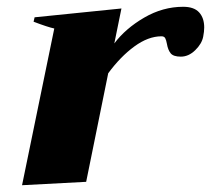

<svg xmlns="http://www.w3.org/2000/svg" viewBox="-20 -536 622 566"><path d="M582 -455Q582 -443 579 -428Q575 -407 555.5 -388Q536 -369 513 -369Q491 -369 483 -379Q475 -389 472 -407Q470 -418 467 -423.5Q464 -429 456 -429Q417 -429 376 -399Q335 -369 299 -320L234 0L45 10L140 -452Q121 -456 79 -472L82 -485L338 -511L317 -408Q350 -452 405 -484Q460 -516 520 -516Q552 -516 567 -499.5Q582 -483 582 -455Z"/></svg>

Font: Trirong Black
Style: Italic
Weight: 900
Italic angle: -12°
Designer: Katatrad Team
Foundry: CadsonDemak
Version: Version 1.001